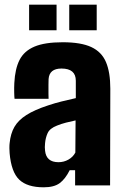

<svg xmlns="http://www.w3.org/2000/svg" viewBox="-20 -790 531 818"><path d="M166 8Q96 8 62 -24.5Q28 -57 21 -137Q20 -145 20 -159Q20 -173 21 -180Q25 -221 41.5 -249.5Q58 -278 92.5 -300Q127 -322 185 -341Q215 -351 241.5 -357.5Q268 -364 303 -372V-446Q303 -498 242 -498Q190 -498 187 -453Q187 -448 186.5 -428.5Q186 -409 186.5 -390.5Q187 -372 187 -369H42Q41 -375 40.5 -395.5Q40 -416 41 -436Q44 -497 63.5 -535Q83 -573 127 -591.5Q171 -610 247 -610Q325 -610 369 -589.5Q413 -569 431.5 -525.5Q450 -482 450 -412L449 0H300V-65H277Q258 -27 234 -9.5Q210 8 166 8ZM229 -99Q252 -99 271.5 -110Q291 -121 301 -140L302 -277Q282 -273 261 -267.5Q240 -262 223 -255Q192 -243 183 -223Q174 -203 172 -180Q171 -167 171 -163Q171 -159 172 -148Q177 -99 229 -99ZM275 -661V-770H392V-661ZM104 -661V-770H221V-661Z"/></svg>

Font: Big Shoulders Text Black
Style: Regular
Weight: 900
Designer: Patric King
Foundry: XO Type Co
Version: Version 1.000; ttfautohint (v1.8.2)